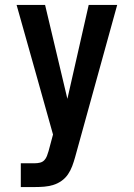

<svg xmlns="http://www.w3.org/2000/svg" viewBox="-20 -755 540 775"><path d="M64 0V-96H121Q131 -96 141.5 -98.5Q152 -101 159 -108.5Q166 -116 169.5 -125.5Q173 -135 176 -145L194 -212L125 -458L47 -735H162L252 -356L338 -735H453L283 -120Q278 -102 271.5 -84.5Q265 -67 254.5 -51.5Q244 -36 228.5 -25Q213 -14 195 -8.5Q177 -3 158.5 -1.5Q140 0 121 0Z"/></svg>

Font: Iosevka SS04
Style: Bold
Weight: 700
Monospace: yes
Designer: Belleve Invis
Foundry: Belleve Invis
Version: Version 19.0.0; ttfautohint (v1.8.4)